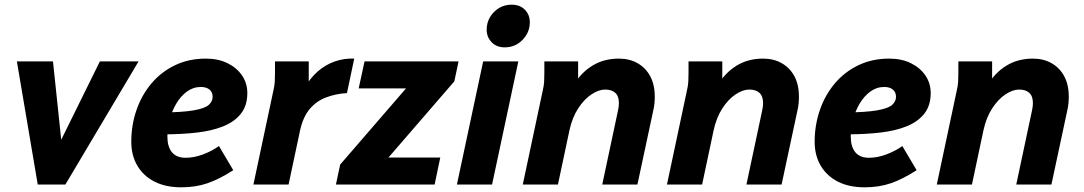

<svg xmlns="http://www.w3.org/2000/svg" viewBox="-20 -787 4625 819"><path d="M52 -525H206L246 -145L221 -150L406 -525H571L259 0H141Z M540 -182Q540 -253 562 -317Q584 -381 625.5 -430.5Q667 -480 726 -508.5Q785 -537 858 -537Q911 -537 950.5 -517.5Q990 -498 1012.5 -465Q1035 -432 1035 -390Q1035 -337 1008 -302.5Q981 -268 933 -248.5Q885 -229 820 -221.5Q755 -214 680 -214Q670 -214 661.5 -214.5Q653 -215 642 -215L656 -307Q658 -307 661.5 -307Q665 -307 667 -307Q760 -308 807.5 -316.5Q855 -325 871 -340Q887 -355 887 -374Q887 -394 873.5 -405Q860 -416 837 -416Q804 -416 777.5 -396.5Q751 -377 732.5 -346Q714 -315 704 -278Q694 -241 694 -205Q694 -161 713.5 -137.5Q733 -114 772 -114Q807 -114 845 -128Q883 -142 914 -164L975 -61Q916 -23 865.5 -5.5Q815 12 753 12Q687 12 639.5 -12Q592 -36 566 -80Q540 -124 540 -182Z M1061 0 1146 -400Q1151 -421 1152 -437.5Q1153 -454 1153 -476V-525H1297V-399L1278 -409Q1301 -452 1334.5 -481.5Q1368 -511 1408.5 -525Q1449 -539 1491 -537L1460 -390Q1412 -387 1371 -371.5Q1330 -356 1301.5 -322.5Q1273 -289 1260 -231L1211 0Z M1413 0 1431 -85 1712 -410H1510L1535 -525H1936L1918 -440L1637 -115H1858L1834 0Z M1929 0 2041 -525H2191L2079 0ZM2056 -660Q2056 -704 2087 -735.5Q2118 -767 2163 -767Q2198 -767 2219 -745.5Q2240 -724 2240 -692Q2240 -649 2209 -617Q2178 -585 2133 -585Q2098 -585 2077 -607Q2056 -629 2056 -660Z M2210 0 2295 -400Q2300 -421 2301 -437.5Q2302 -454 2302 -476V-525H2446V-414L2427 -424Q2458 -477 2507 -507Q2556 -537 2620 -537Q2665 -537 2699.5 -517.5Q2734 -498 2753.5 -462Q2773 -426 2773 -374Q2773 -360 2771.5 -345Q2770 -330 2766 -313L2699 0H2549L2616 -315Q2618 -324 2619 -332Q2620 -340 2620 -347Q2620 -377 2604.5 -391Q2589 -405 2561 -405Q2534 -405 2503 -384.5Q2472 -364 2446.5 -325Q2421 -286 2409 -231L2360 0Z M2825 0 2910 -400Q2915 -421 2916 -437.5Q2917 -454 2917 -476V-525H3061V-414L3042 -424Q3073 -477 3122 -507Q3171 -537 3235 -537Q3280 -537 3314.5 -517.5Q3349 -498 3368.5 -462Q3388 -426 3388 -374Q3388 -360 3386.5 -345Q3385 -330 3381 -313L3314 0H3164L3231 -315Q3233 -324 3234 -332Q3235 -340 3235 -347Q3235 -377 3219.5 -391Q3204 -405 3176 -405Q3149 -405 3118 -384.5Q3087 -364 3061.5 -325Q3036 -286 3024 -231L2975 0Z M3455 -182Q3455 -253 3477 -317Q3499 -381 3540.5 -430.5Q3582 -480 3641 -508.5Q3700 -537 3773 -537Q3826 -537 3865.5 -517.5Q3905 -498 3927.5 -465Q3950 -432 3950 -390Q3950 -337 3923 -302.5Q3896 -268 3848 -248.5Q3800 -229 3735 -221.5Q3670 -214 3595 -214Q3585 -214 3576.5 -214.5Q3568 -215 3557 -215L3571 -307Q3573 -307 3576.5 -307Q3580 -307 3582 -307Q3675 -308 3722.5 -316.5Q3770 -325 3786 -340Q3802 -355 3802 -374Q3802 -394 3788.5 -405Q3775 -416 3752 -416Q3719 -416 3692.5 -396.5Q3666 -377 3647.5 -346Q3629 -315 3619 -278Q3609 -241 3609 -205Q3609 -161 3628.5 -137.5Q3648 -114 3687 -114Q3722 -114 3760 -128Q3798 -142 3829 -164L3890 -61Q3831 -23 3780.5 -5.5Q3730 12 3668 12Q3602 12 3554.5 -12Q3507 -36 3481 -80Q3455 -124 3455 -182Z M3976 0 4061 -400Q4066 -421 4067 -437.5Q4068 -454 4068 -476V-525H4212V-414L4193 -424Q4224 -477 4273 -507Q4322 -537 4386 -537Q4431 -537 4465.5 -517.5Q4500 -498 4519.5 -462Q4539 -426 4539 -374Q4539 -360 4537.5 -345Q4536 -330 4532 -313L4465 0H4315L4382 -315Q4384 -324 4385 -332Q4386 -340 4386 -347Q4386 -377 4370.5 -391Q4355 -405 4327 -405Q4300 -405 4269 -384.5Q4238 -364 4212.5 -325Q4187 -286 4175 -231L4126 0Z"/></svg>

Font: Radio Canada
Style: Italic
Weight: 400
Italic angle: -12°
Designer: Charles Daoud, Etienne Aubert Bonn, Alexandre Saumier Demers, Jacques Le Bailly
Foundry: Radio-Canada
Version: Version 2.104;gftools[0.9.28.dev5+ged2979d]